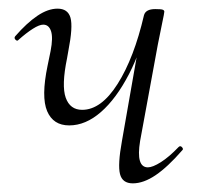

<svg xmlns="http://www.w3.org/2000/svg" viewBox="-20 -415 458 444"><path d="M140 -125Q103 -125 89 -158Q75 -191 90 -263L97 -297Q103 -328 98 -343Q93 -358 80 -358Q71 -358 56 -348.5Q41 -339 23 -323Q20 -319 16 -323Q12 -327 15 -331Q42 -362 66.5 -378.5Q91 -395 113 -395Q137 -395 143 -374Q149 -353 138 -297L135 -280Q122 -217 132 -189Q142 -161 170 -161Q214 -161 252 -221Q290 -281 313 -380L325 -379Q308 -301 278.5 -244Q249 -187 213.5 -156Q178 -125 140 -125ZM287 9Q263 9 257.5 -12.5Q252 -34 262 -89L313 -380Q317 -394 339 -394Q353 -394 356.5 -392.5Q360 -391 360 -388Q360 -385 355 -361.5Q350 -338 345 -312L304 -89Q294 -28 322 -28Q333 -28 352 -40Q371 -52 393 -75Q397 -79 401 -74.5Q405 -70 401 -67Q368 -29 340 -10Q312 9 287 9Z"/></svg>

Font: Cormorant Infant Light
Style: Italic
Weight: 300
Italic angle: -10°
Designer: Christian Thalmann (Catharsis Fonts)
Foundry: Catharsis Fonts
Version: Version 4.001